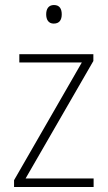

<svg xmlns="http://www.w3.org/2000/svg" viewBox="-20 -796 429 765"><path d="M195 -776C173 -776 164 -760 164 -739C164 -718 173 -702 194 -702C217 -702 226 -717 226 -739C226 -760 218 -776 195 -776ZM353 -51V-85H82L352 -553V-580H57V-547H306L36 -78V-51Z"/></svg>

Font: Noto Sans Tamil UI SemiCondensed ExtraLight
Style: Regular
Weight: 200
Width: 4
Designer: Jelle Bosma - Monotype Design Team
Foundry: Monotype Imaging Inc.
Version: Version 2.004